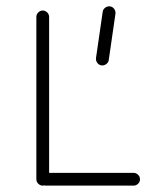

<svg xmlns="http://www.w3.org/2000/svg" viewBox="-20 -573 492 602"><path d="M399 9H123Q120 9 118 8Q117 9 114 9Q106 9 100 3Q94 -3 94 -11V-520Q94 -528 100 -534Q106 -540 114 -540Q122 -540 128 -534Q134 -528 134 -520V-31H399Q407 -31 413 -25Q419 -19 419 -11Q419 -3 413 3Q407 9 399 9ZM281 -391 302 -536Q303 -544 310 -549Q317 -554 325 -553Q333 -552 338 -545Q343 -538 342 -530L321 -385Q320 -377 313 -372Q306 -367 298 -368Q290 -369 285 -376Q280 -383 281 -391Z"/></svg>

Font: Hoogli Light
Style: Regular
Weight: 300
Designer: Anand Singh Naorem
Foundry: Brand New Type
Version: Version 1.00 b007